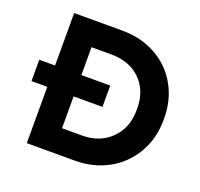

<svg xmlns="http://www.w3.org/2000/svg" viewBox="-122 -836 1010 971"><g transform="rotate(20 383.0 -350.0)"><path d="M117.2 0V-303.2H32.2V-418H117.2V-700.2H377Q476.1 -700.2 555.9 -657Q635.7 -613.8 681.4 -534.7Q727.1 -455.6 727.1 -356V-346.2Q727.1 -246.6 680.7 -167Q634.3 -87.4 554.4 -43.7Q474.6 0 377 0ZM414.1 -303.2H258.8V-131.8H366.2Q461.4 -131.8 521.7 -191.4Q582 -251 582 -346.2V-356Q582 -451.7 522.7 -509.8Q463.4 -567.9 366.2 -567.9H258.8V-418H414.1Z"/></g></svg>

Font: SUSE
Style: Bold
Weight: 700
Designer: Rene Bieder
Foundry: SUSE
Version: Version 1.000